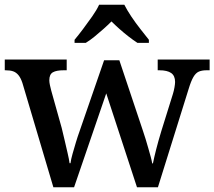

<svg xmlns="http://www.w3.org/2000/svg" viewBox="-20 -786 900 806"><path d="M74 -438Q67 -459 57.5 -470.5Q48 -482 35.5 -486.5Q23 -491 3 -491H0V-536H260V-491H247Q217 -491 202 -482.5Q187 -474 187 -449Q187 -441 189.5 -429Q192 -417 195 -406L239 -249Q245 -225 251.5 -196.5Q258 -168 264 -142.5Q270 -117 272 -101H276Q278 -117 284.5 -140Q291 -163 298.5 -188Q306 -213 314 -235L417 -533H481L580 -237Q586 -220 591.5 -201.5Q597 -183 602.5 -164Q608 -145 612.5 -128.5Q617 -112 619 -100H622Q627 -125 635.5 -158.5Q644 -192 657 -235L706 -392Q710 -405 712.5 -419.5Q715 -434 715 -442Q715 -468 698.5 -479.5Q682 -491 649 -491H642V-536H860V-491H847Q828 -491 815 -485.5Q802 -480 792 -463Q782 -446 772 -413L643 0H555L426 -394L291 0H204ZM293 -619Q309 -638 328.5 -664Q348 -690 367 -717Q386 -744 396 -766H502Q513 -744 531 -717Q549 -690 569.5 -664Q590 -638 605 -619V-606H557Q540 -617 520 -632.5Q500 -648 481.5 -664.5Q463 -681 448 -696Q433 -681 414.5 -664.5Q396 -648 377 -632.5Q358 -617 340 -606H293Z"/></svg>

Font: Noto Serif Khmer Medium
Style: Regular
Weight: 500
Version: Version 2.003